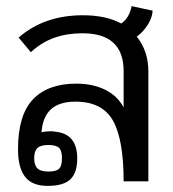

<svg xmlns="http://www.w3.org/2000/svg" viewBox="-20 -594 566 629"><path d="M39 -105Q39 -217 88 -268.5Q137 -320 230 -320Q284 -320 324.5 -300Q365 -280 385 -242V-361Q385 -485 250 -485Q200 -485 158.5 -470.5Q117 -456 81 -423L41 -471Q125 -544 251 -544Q328 -544 377 -517Q390 -525 399 -540.5Q408 -556 411 -574L480 -559Q479 -537 464.5 -513.5Q450 -490 428 -474Q466 -427 466 -360V0H385Q385 -137 350 -199Q315 -261 227 -261Q175 -261 147.5 -236.5Q120 -212 116 -161Q131 -164 147 -164Q154 -164 166 -162Q233 -153 233 -75Q233 -28 210.5 -6.5Q188 15 136 15Q85 15 62 -15Q39 -45 39 -105ZM183 -76Q183 -100 173.5 -109.5Q164 -119 138 -119Q113 -119 102.5 -109Q92 -99 92 -76Q92 -53 102.5 -42.5Q113 -32 138 -32Q164 -32 173.5 -41Q183 -50 183 -76Z"/></svg>

Font: Pridi Light
Style: Regular
Weight: 300
Designer: Katatrad Team
Foundry: CadsonDemak
Version: Version 1.003